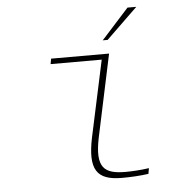

<svg xmlns="http://www.w3.org/2000/svg" viewBox="-51 -727 701 782"><g transform="rotate(-5 300.0 -335.5)"><path d="M434 -14C347 -14 310 -39 337 -166L408 -500H171L167 -478H376L309 -166C282 -36 313 9 416 9C452 9 490 7 525 2L529 -21C497 -16 456 -14 434 -14ZM387 -556H407L535 -680H499Z"/></g></svg>

Font: LT Wave Mono Thin
Style: Italic
Weight: 100
Designer: Daniel Lyons
Version: Version 2.5 (Glyphs App)